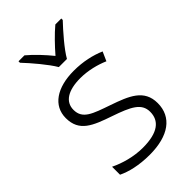

<svg xmlns="http://www.w3.org/2000/svg" viewBox="-234 -939 936 936"><g transform="rotate(-45 234.5 -470.5)"><path d="M206 -699H262C286 -742 345 -809 382 -848V-858H341C305 -828 265 -786 233 -749C203 -786 164 -828 128 -858H87V-848C124 -809 181 -742 206 -699ZM423 -234C423 -328 348 -357 253 -390C161 -422 109 -438 109 -501C109 -557 158 -587 242 -587C295 -587 349 -573 390 -555L411 -602C365 -622 309 -635 245 -635C129 -635 54 -585 54 -499C54 -406 122 -380 221 -346C317 -313 367 -289 367 -230C367 -169 323 -131 218 -131C155 -131 93 -149 46 -172V-117C85 -98 143 -83 217 -83C348 -83 423 -138 423 -234Z"/></g></svg>

Font: Noto Sans Telugu UI Light
Style: Regular
Weight: 300
Designer: Jelle Bosma - Monotype Design Team
Foundry: Monotype Imaging Inc.
Version: Version 2.005